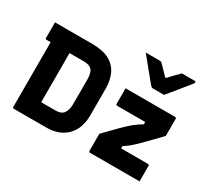

<svg xmlns="http://www.w3.org/2000/svg" viewBox="-154 -1124 1558 1408"><g transform="rotate(30 625.0 -420.5)"><path d="M988 -639H894Q887 -639 881.5 -643Q876 -647 864 -661Q857 -670 840 -690.5Q823 -711 801 -738Q779 -765 757 -792Q735 -819 717 -841H829Q840 -841 845.5 -839Q851 -837 858 -830Q866 -822 884 -803.5Q902 -785 932 -754H939Q967 -784 986.5 -804.5Q1006 -825 1023 -841H1130Q1141 -841 1141 -832Q1141 -828 1138 -823.5Q1135 -819 1123 -804Q1112 -791 1093.5 -768Q1075 -745 1054.5 -720Q1034 -695 1016 -673Q998 -651 988 -639ZM345 -700Q436 -700 491 -670Q546 -640 570.5 -586.5Q595 -533 595 -463V-238Q595 -127 532 -63.5Q469 0 359 0H86Q75 0 75 -11V-558H41Q30 -558 30 -569V-700ZM235 -142H356Q406 -142 425.5 -170.5Q445 -199 445 -247V-453Q445 -515 422 -538Q402 -558 356 -558H235ZM720 -540H1139Q1150 -540 1150 -529V-385Q1092 -324 1054.5 -286Q1017 -248 992 -224Q966 -200 948.5 -186.5Q931 -173 912 -162V-142H1139Q1150 -142 1150 -131V0H731Q720 0 720 -11V-155Q783 -220 824 -261.5Q865 -303 899 -331Q933 -358 968 -378V-398H731Q720 -398 720 -409Z"/></g></svg>

Font: Recursive Sn Lnr St XBd
Style: Regular
Weight: 800
Version: Version 1.079;hotconv 1.0.112;makeotfexe 2.5.65598; ttfautoh